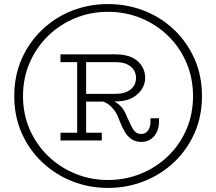

<svg xmlns="http://www.w3.org/2000/svg" viewBox="-20 -720 1062 943"><path d="M510 203Q417 203 334 170Q251 137 187 76.5Q123 16 86.5 -66.5Q50 -149 50 -248Q50 -348 86.5 -430.5Q123 -513 187 -574Q251 -635 334 -667.5Q417 -700 510 -700Q604 -700 687.5 -667.5Q771 -635 835 -574Q899 -513 935.5 -430.5Q972 -348 972 -248Q972 -149 935.5 -66.5Q899 16 835 76.5Q771 137 687.5 170Q604 203 510 203ZM277 -30V-68H359V-415H277V-453H547Q618 -453 655.5 -420Q693 -387 693 -337Q693 -309 677.5 -283.5Q662 -258 632.5 -241Q603 -224 558 -222H541Q559 -213 575 -196Q591 -179 603 -148Q621 -105 635 -83.5Q649 -62 673 -62Q696 -62 707.5 -79.5Q719 -97 719 -120V-139H761V-120Q761 -95 751 -73Q741 -51 721.5 -37Q702 -23 674 -23Q646 -23 626 -36.5Q606 -50 592 -74Q578 -98 566 -130Q554 -164 538 -183Q522 -202 507.5 -211Q493 -220 486 -221H403V-68H480V-30ZM510 164Q596 164 672 133Q748 102 805.5 46.5Q863 -9 895.5 -84Q928 -159 928 -248Q928 -337 895.5 -412.5Q863 -488 805.5 -544Q748 -600 672 -631Q596 -662 510 -662Q425 -662 349.5 -631Q274 -600 216.5 -544Q159 -488 126 -412.5Q93 -337 93 -248Q93 -159 126 -84Q159 -9 216.5 46.5Q274 102 349.5 133Q425 164 510 164ZM403 -259H547Q593 -259 620.5 -280Q648 -301 648 -337Q648 -372 621.5 -393.5Q595 -415 547 -415H403Z"/></svg>

Font: BioRhyme ExtraBold Light
Style: Regular
Weight: 300
Version: Version 1.600;gftools[0.9.33]